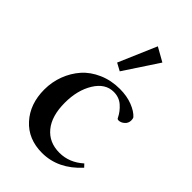

<svg xmlns="http://www.w3.org/2000/svg" viewBox="-215 -771 861 861"><g transform="rotate(45 215.5 -341.0)"><path d="M212.9 -494.1 176.8 -513.7 254.4 -694.3 320.3 -657.2ZM225.1 11.2Q137.2 11.2 84.2 -47.4Q31.2 -106 31.2 -197.3Q31.2 -245.1 47.6 -288.6Q64 -332 93.5 -365.5Q123 -398.9 168.9 -418.9Q214.8 -439 269.5 -439Q314 -439 349.1 -425.3Q384.3 -411.6 401.9 -391.6Q405.3 -385.7 405.3 -375Q405.3 -357.4 392.1 -345.9Q378.9 -334.5 364.7 -334.5Q356.9 -334.5 354.5 -340.8Q341.3 -368.2 317.4 -389.2Q293.5 -410.2 259.3 -410.2Q206.1 -410.2 172.1 -355Q138.2 -299.8 138.2 -220.7Q138.2 -136.7 176 -90.6Q213.9 -44.4 279.8 -44.4Q342.3 -44.4 392.6 -89.8L405.8 -75.7Q326.7 11.2 225.1 11.2Z"/></g></svg>

Font: Elstob 14pt Medium
Style: Regular
Weight: 500
Designer: Peter S. Baker
Version: Version 1.015